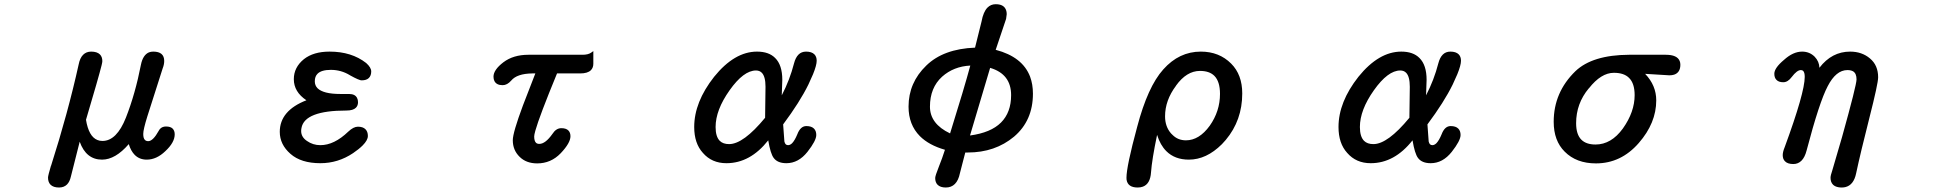

<svg xmlns="http://www.w3.org/2000/svg" viewBox="-20 -733 9040 894"><path d="M579.6 -62Q517.1 10.3 455.1 10.3Q380.9 10.3 351.1 -73.2L310.1 88.9Q304.7 113.3 292 126Q277.8 140.1 254.9 140.1Q228.5 140.1 215.3 127Q203.6 115.2 203.6 93.8Q203.6 85 217.3 38.6H217.8Q296.4 -207.5 346.2 -432.6Q352.1 -462.9 366.9 -477.8Q381.8 -492.7 404.3 -492.7Q432.1 -492.7 445.3 -479.5Q456.5 -468.3 456.5 -448.2Q456.5 -443.4 453.1 -429.2Q439.5 -374 380.4 -175.3Q393.1 -97.2 433.6 -81.1Q443.8 -76.7 457 -76.7Q523.4 -76.7 566.4 -185.5Q609.9 -296.4 636.2 -431.6Q645.5 -477.5 673.8 -489.3Q683.1 -492.7 693.4 -492.7Q744.6 -492.7 744.6 -449.2Q744.6 -432.6 737.3 -414.1L666 -190.9Q647 -129.9 647 -109.4Q647 -88.9 654.8 -81.5Q660.2 -75.7 670.9 -75.7Q692.9 -76.7 718.8 -123.5Q721.7 -129.4 726.1 -133.8Q736.3 -144 752.9 -144Q773.9 -144 783.7 -134.3Q793.5 -124.5 793.5 -107.4Q793.5 -69.8 750 -29.3Q709 10.3 663.1 10.3Q629.4 10.3 607.4 -11.7Q589.4 -29.8 579.6 -62Z M1406.7 -266.1Q1348.1 -305.2 1348.1 -364.3Q1348.1 -419.4 1395 -457.5Q1439.5 -492.7 1514.6 -492.7Q1617.2 -492.7 1685.1 -439.5Q1708.5 -418.5 1708.5 -400.4Q1708.5 -380.9 1697.5 -369.9Q1686.5 -358.9 1664.1 -358.9Q1659.7 -358.9 1654.8 -360.8Q1649.9 -362.8 1644.5 -364.7Q1632.8 -369.6 1608.9 -382.8L1608.4 -383.3Q1567.9 -407.7 1520.5 -407.7Q1476.6 -407.7 1458.5 -389.6Q1445.8 -377 1445.8 -354.5Q1445.8 -335 1458.7 -322Q1471.7 -309.1 1498.3 -302.2Q1524.9 -295.4 1565.4 -295.4H1605.5Q1633.3 -295.4 1642.6 -276.9Q1647 -268.6 1647 -256.8Q1647 -241.2 1637.2 -231.4Q1624 -218.3 1592.8 -218.3Q1398.4 -218.3 1383.8 -137.2Q1382.3 -130.4 1382.3 -123Q1382.3 -94.7 1409.2 -76.7Q1437 -57.1 1471.7 -57.1Q1536.1 -57.1 1601.6 -120.1Q1626 -143.1 1646.5 -143.1Q1669.9 -143.1 1681.6 -131.3Q1692.9 -120.1 1692.9 -100.1Q1692.9 -80.1 1668.5 -55.7Q1650.9 -38.1 1624 -20Q1554.2 26.9 1471.7 26.9Q1381.8 26.9 1332.5 -16.6Q1282.7 -60.1 1282.7 -119.1Q1282.7 -217.8 1406.7 -266.1Z M2367.7 -80.1Q2367.7 -115.2 2415 -242.2L2472.7 -391.1H2458Q2387.2 -390.1 2360.4 -357.9Q2341.8 -336.4 2320.3 -336.4Q2292 -336.4 2282.2 -355.5Q2277.8 -363.8 2277.8 -376Q2277.8 -407.7 2323.7 -442.9Q2370.1 -478 2440.4 -478H2692.4Q2719.7 -478 2733.9 -488.8L2742.7 -495.1V-436.5Q2742.7 -417.5 2731.4 -406.2Q2716.3 -391.1 2681.6 -391.1H2573.7Q2491.2 -190.9 2472.7 -124.5Q2467.3 -105 2467.3 -97.7Q2467.3 -76.7 2475.6 -68.4Q2481 -63 2491.2 -63Q2519.5 -63 2552.2 -109.4Q2569.3 -136.2 2593.8 -136.2Q2615.7 -136.2 2626.5 -125.5Q2636.2 -115.7 2636.2 -98.6Q2636.2 -67.4 2590.8 -19.5Q2545.4 27.8 2481.4 27.8Q2430.2 27.8 2399.4 -2.9Q2367.7 -33.7 2367.7 -80.1Z M3500 -404.8Q3442.4 -404.8 3377.2 -312.7Q3312 -220.7 3312 -141.6Q3312 -96.7 3331.5 -77.1Q3346.7 -62 3375 -62Q3441.4 -62 3542.5 -184.6L3544.4 -329.1Q3544.4 -377 3526.9 -394.5Q3516.6 -404.8 3500 -404.8ZM3557.1 -79.6Q3473.1 26.9 3362.3 26.9Q3294.4 26.9 3252.9 -21Q3212.4 -65.4 3212.4 -141.6Q3212.4 -257.8 3305.2 -375.5Q3399.9 -492.7 3504.9 -492.7Q3560.1 -492.7 3589.4 -462.9Q3622.6 -430.2 3622.6 -361.3Q3620.6 -306.6 3620.1 -289.1Q3657.2 -360.4 3677.2 -438Q3684.1 -464.8 3698 -478.8Q3711.9 -492.7 3733.4 -492.7Q3759.3 -492.7 3772 -480Q3782.7 -469.2 3782.7 -450.2Q3782.7 -429.2 3765.6 -387.2Q3756.8 -366.2 3744.1 -339.4Q3704.1 -257.8 3626.5 -153.8L3632.3 -74.2Q3634.3 -65.4 3638.4 -61.3Q3642.6 -57.1 3649.4 -57.1Q3659.2 -57.1 3668.5 -66.4Q3680.7 -79.1 3692.4 -107.4Q3707 -146 3734.4 -146Q3758.3 -146 3770 -134.3Q3780.8 -123.5 3780.8 -104.5Q3780.8 -78.1 3739.7 -25.9Q3697.8 26.9 3641.6 26.9Q3600.6 26.9 3582.5 2.4Q3567.4 -17.6 3557.1 -79.6Z M4688 -290Q4688 -388.2 4590.3 -417L4496.6 -102.1Q4593.8 -115.2 4640.9 -162.4Q4688 -209.5 4688 -290ZM4310.1 -236.3Q4310.1 -156.2 4403.8 -111.8Q4469.7 -322.8 4498 -427.7Q4420.4 -423.8 4366.7 -376Q4310.1 -324.7 4310.1 -236.3ZM4334.5 95.7Q4334.5 85.9 4351.6 43Q4367.2 4.4 4379.9 -35.6Q4305.2 -57.1 4263.2 -99.1Q4210.4 -152.3 4210.4 -236.3Q4210.4 -348.1 4293 -427.7Q4372.6 -505.4 4520 -511.2L4550.3 -632.8Q4558.6 -678.2 4578.1 -697.8Q4593.8 -713.4 4616.2 -713.4Q4650.9 -713.4 4662.1 -691.4Q4667.5 -681.2 4667.5 -667V-666.5L4664.6 -645L4616.2 -501Q4741.2 -468.3 4776.4 -376Q4789.6 -340.3 4789.6 -296.9Q4789.6 -171.4 4701.7 -96.7Q4613.3 -22.9 4486.3 -22.9H4474.6L4460.4 31.7L4449.7 73.2Q4442.9 106.9 4426.3 123.5Q4409.7 140.1 4384 140.1Q4358.4 140.1 4345.7 127.4Q4334.5 116.2 4334.5 95.7Z M5660.6 -295.9Q5660.6 -353.5 5634.3 -379.9Q5611.3 -402.8 5567.4 -402.8Q5504.9 -402.8 5455.6 -334V-333.5Q5404.8 -265.6 5404.8 -191.4Q5404.8 -143.6 5432.6 -111.8Q5436.5 -107.4 5439.5 -105Q5464.4 -79.6 5502 -79.6Q5563.5 -79.6 5612.8 -147.5Q5660.6 -215.3 5660.6 -295.9ZM5225.1 94.7Q5225.1 41.5 5274.9 -142.1Q5324.2 -329.6 5396.5 -409.7Q5470.2 -492.7 5571.3 -492.7Q5656.7 -492.7 5712.4 -437Q5764.2 -385.3 5764.2 -297.9Q5764.2 -172.9 5687.5 -81.5Q5679.7 -72.3 5669.4 -61.5Q5597.2 10.3 5515.6 10.3Q5450.2 10.3 5410.6 -29.3Q5382.3 -57.6 5367.7 -105Q5343.8 9.3 5339.4 69.8Q5335.9 123.5 5301.3 136.2Q5290.5 140.1 5277.3 140.1Q5231.4 140.1 5225.6 104Q5225.1 99.6 5225.1 94.7Z M6500 -404.8Q6442.4 -404.8 6377.2 -312.7Q6312 -220.7 6312 -141.6Q6312 -96.7 6331.5 -77.1Q6346.7 -62 6375 -62Q6441.4 -62 6542.5 -184.6L6544.4 -329.1Q6544.4 -377 6526.9 -394.5Q6516.6 -404.8 6500 -404.8ZM6557.1 -79.6Q6473.1 26.9 6362.3 26.9Q6294.4 26.9 6252.9 -21Q6212.4 -65.4 6212.4 -141.6Q6212.4 -257.8 6305.2 -375.5Q6399.9 -492.7 6504.9 -492.7Q6560.1 -492.7 6589.4 -462.9Q6622.6 -430.2 6622.6 -361.3Q6620.6 -306.6 6620.1 -289.1Q6657.2 -360.4 6677.2 -438Q6684.1 -464.8 6698 -478.8Q6711.9 -492.7 6733.4 -492.7Q6759.3 -492.7 6772 -480Q6782.7 -469.2 6782.7 -450.2Q6782.7 -429.2 6765.6 -387.2Q6756.8 -366.2 6744.1 -339.4Q6704.1 -257.8 6626.5 -153.8L6632.3 -74.2Q6634.3 -65.4 6638.4 -61.3Q6642.6 -57.1 6649.4 -57.1Q6659.2 -57.1 6668.5 -66.4Q6680.7 -79.1 6692.4 -107.4Q6707 -146 6734.4 -146Q6758.3 -146 6770 -134.3Q6780.8 -123.5 6780.8 -104.5Q6780.8 -78.1 6739.7 -25.9Q6697.8 26.9 6641.6 26.9Q6600.6 26.9 6582.5 2.4Q6567.4 -17.6 6557.1 -79.6Z M7591.3 -290Q7591.3 -344.7 7565.4 -370.1Q7542 -394 7494.6 -394Q7435.1 -394 7378.4 -321.8H7377.9Q7318.8 -251 7318.8 -159.2Q7318.8 -106.9 7343.3 -82.5Q7365.7 -60.1 7409.2 -60.1Q7482.4 -60.1 7536.6 -134.8Q7591.3 -211.9 7591.3 -290ZM7214.4 -166Q7214.4 -303.2 7315.4 -401.4Q7394.5 -477.1 7565.4 -478H7736.3Q7790 -478 7801.3 -448.2Q7804.2 -440.9 7804.2 -431.6Q7804.2 -395 7774.9 -385.3Q7765.6 -382.3 7752.9 -382.3L7640.1 -389.2Q7691.9 -335.4 7691.9 -265.6Q7691.9 -160.2 7610.4 -66.9Q7527.8 27.8 7411.1 27.8Q7319.8 27.8 7265.6 -26.9Q7214.4 -77.6 7214.4 -166Z M8451.7 -417.5Q8509.3 -492.7 8594.7 -492.7Q8649.4 -492.7 8687 -460.9Q8725.1 -429.2 8725.1 -373Q8725.1 -344.2 8684.1 -183.1Q8643.1 -22 8622.6 74.2Q8611.3 128.9 8572.3 138.2Q8564.5 140.1 8555.7 140.1Q8546.9 140.1 8539.6 138.7Q8523.9 135.7 8515.1 127Q8503.4 115.2 8503.4 94.7Q8503.4 84 8511.7 60.1L8557.1 -95.2Q8624.5 -336.9 8624.5 -363.3Q8624.5 -391.1 8608.4 -400.9Q8598.1 -406.7 8582 -406.7Q8528.8 -406.7 8490.2 -331.5Q8451.2 -257.8 8392.1 -32.7Q8383.8 -0.5 8368.2 15.1Q8352.5 30.8 8330.1 30.8Q8303.7 30.8 8291.5 18.1Q8280.8 7.8 8280.8 -10.7Q8280.8 -25.4 8290 -47.9Q8383.3 -301.8 8383.3 -375Q8383.3 -395.5 8376 -402.8Q8372.1 -406.7 8365.2 -406.7Q8347.2 -406.7 8322.8 -374.5Q8304.7 -350.1 8283.4 -350.1Q8262.2 -350.1 8252 -360.8Q8241.7 -370.6 8241.7 -389.6Q8241.7 -416.5 8286.6 -454.1Q8329.1 -492.7 8371.1 -492.7Q8405.8 -492.7 8429.7 -468.8Q8450.7 -446.8 8451.7 -417.5Z"/></svg>

Font: YuPearl-Medium
Style: Medium
Weight: 500
Designer: Max Yao
Foundry: Max-Everyday
Version: Version 1.011; ttfautohint (v1.8.3)